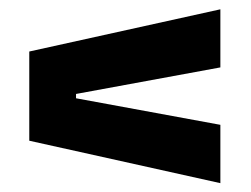

<svg xmlns="http://www.w3.org/2000/svg" viewBox="-20 -520 554 423"><path d="M147.5 -313V-303.5L465.5 -245V-116.5L44.5 -210V-406.5L465.5 -499.5V-371.5Z"/></svg>

Font: Anek Tamil Medium
Style: Bold
Weight: 700
Version: Version 1.003